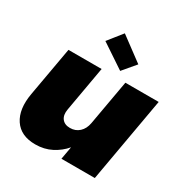

<svg xmlns="http://www.w3.org/2000/svg" viewBox="-184 -956 1065 1107"><g transform="rotate(30 348.5 -402.5)"><path d="M696.8 -564 597.2 0H375L390.1 -85Q356.9 -45.4 309.1 -20.8Q261.2 3.9 202.1 3.9Q105.5 3.9 62 -61.3Q18.6 -126.5 38.1 -236.8L96.2 -564H316.9L264.2 -265.1Q256.8 -224.6 274.4 -201.4Q292 -178.2 328.1 -178.2Q364.7 -178.2 389.6 -201.2Q414.6 -224.1 421.9 -264.2L475.1 -564ZM254.9 -714.8 330.1 -809.1 486.8 -692.9 415 -607.9Z"/></g></svg>

Font: SVN-Poppins Black
Style: Italic
Weight: 900
Italic angle: -10°
Designer: Ninad Kale (Devanagari), Jonny Pinhorn (Latin)
Foundry: Indian Type Foundry
Version: Version 3.002 2017